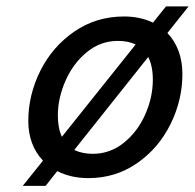

<svg xmlns="http://www.w3.org/2000/svg" viewBox="-20 -550 615 606"><path d="M371.6 -498Q422.4 -498 462.9 -478.5L503.9 -529.8H575.2L508.3 -445.8Q531.2 -421.9 543.5 -389.2Q555.7 -356.4 555.7 -316.4Q555.7 -233.9 518.1 -158Q480.5 -82 412.6 -34.9Q344.7 12.2 258.8 12.2Q204.6 12.2 160.6 -9.8L124 36.6H51.8L115.7 -43Q93.3 -66.4 81.3 -98.1Q69.3 -129.9 69.3 -168Q69.3 -250.5 107.4 -326.7Q145.5 -402.8 214.6 -450.4Q283.7 -498 371.6 -498ZM162.6 -185.5Q162.6 -146 175.3 -118.2L408.2 -409.7Q384.3 -420.9 352.1 -420.9Q297.4 -420.9 254.2 -385.5Q210.9 -350.1 186.8 -295.2Q162.6 -240.2 162.6 -185.5ZM272.9 -64.5Q327.6 -64.5 371.1 -99.6Q414.6 -134.8 438.5 -189Q462.4 -243.2 462.4 -298.3Q462.4 -341.8 447.8 -370.1L214.4 -76.7Q239.7 -64.5 272.9 -64.5Z"/></svg>

Font: Lesson One
Style: Italic
Weight: 400
Italic angle: -14°
Designer: But Ko, Victor Gaultney, Annie Olsen, Julie Remington, Don Collingsworth, Eric Hays, Becca Hirsbrunner
Version: Version 1.100